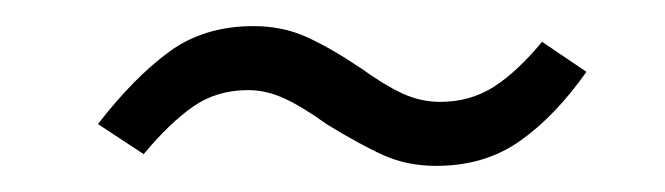

<svg xmlns="http://www.w3.org/2000/svg" viewBox="-20 -391 509 147"><path d="M230 -296Q212 -309 198 -315.5Q184 -322 170 -322Q146 -322 128 -309.5Q110 -297 90 -273L55 -296Q82 -331 109 -351Q136 -371 174 -371Q196 -371 214 -363Q232 -355 256 -339Q274 -326 288 -319.5Q302 -313 317 -313Q340 -313 358 -324.5Q376 -336 395 -359L429 -336Q405 -302 378 -283Q351 -264 314 -264Q292 -264 274 -272Q256 -280 230 -296Z"/></svg>

Font: Fira Sans Light
Style: Italic
Weight: 300
Italic angle: -8°
Designer: bBox Type GmbH & Carrois Corporate GbR & Edenspiekermann AG
Foundry: bBox Type GmbH & Carrois Corporate GbR & Edenspiekermann AG
Version: Version 4.301